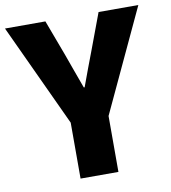

<svg xmlns="http://www.w3.org/2000/svg" viewBox="-92 -817 793 889"><g transform="rotate(-10 304.5 -372.5)"><path d="M215 0V-263L-9 -745H181L243 -579Q258 -537 272.5 -497Q287 -457 303 -413H307Q323 -457 338 -497Q353 -537 369 -579L431 -745H618L393 -263V0Z"/></g></svg>

Font: Source Han Sans TC Heavy
Style: Regular
Weight: 900
Designer: Ryoko NISHIZUKA Ë•øÂ°öÊ∂ºÂ≠ê (kana, bopomofo & ideographs); Paul D. Hunt (Latin, Greek & Cyrillic); Sandoll Communicatio
Foundry: Adobe
Version: Version 2.004;hotconv 1.0.118;makeotfexe 2.5.65603